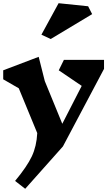

<svg xmlns="http://www.w3.org/2000/svg" viewBox="-24 -912 695 1196"><path d="M624 -483 368 0 133 264 70 215Q144 126 174 62.5Q204 -1 208 -83L93 -362L-4 -418V-474L217 -558L255 -407L364 -141L485 -377L342 -474L374 -539H624ZM550 -824 292 -669 234 -696 341 -892 525 -873Z"/></svg>

Font: InknutAntiqua
Style: Bold
Weight: 700
Designer: Claus Eggers Srensen
Foundry: Claus Eggers Srensen
Version: Version 1.000; ttfautohint (v1.2) -l 7 -r 28 -G 50 -x 13 -D 